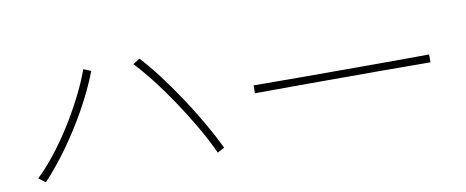

<svg xmlns="http://www.w3.org/2000/svg" viewBox="-49 -799 2099 864"><g transform="rotate(-10 1000.0 -367.0)"><path d="M920 -145 888 -128Q862 -185 825 -249Q788 -313 746 -376Q704 -439 661.5 -493.5Q619 -548 583 -586L614 -606Q652 -565 693 -511Q734 -457 775.5 -395Q817 -333 854 -269Q891 -205 920 -145ZM391 -589Q359 -506 312 -422Q265 -338 211 -263Q157 -188 103 -131L72 -154Q112 -192 153.5 -244.5Q195 -297 233.5 -358Q272 -419 304 -482Q336 -545 357 -603Z M1901 -362Q1866 -362 1804.5 -362.5Q1743 -363 1667 -363Q1591 -363 1509 -363Q1427 -363 1348.5 -363Q1270 -363 1205 -362.5Q1140 -362 1099 -362V-398Q1141 -398 1206 -397.5Q1271 -397 1349 -397Q1427 -397 1508.5 -397Q1590 -397 1666.5 -397Q1743 -397 1804 -397.5Q1865 -398 1901 -398Z"/></g></svg>

Font: Zen Kaku Gothic Antique Light
Style: Regular
Weight: 300
Designer: Yoshimichi Ohira
Foundry: Positype
Version: Version 1.001